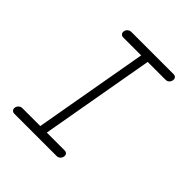

<svg xmlns="http://www.w3.org/2000/svg" viewBox="-199 -864 997 997"><g transform="rotate(45 300.0 -365.0)"><path d="M253 -50H384Q395 -50 400.5 -43Q406 -36 404 -25Q402 -14 394 -7Q386 0 375 0H65Q54 0 48 -7Q42 -14 44 -25Q46 -36 54.5 -43Q63 -50 74 -50H205L316 -680H185Q174 -680 168 -687Q162 -694 164 -705Q166 -716 174.5 -723Q183 -730 194 -730H504Q515 -730 520.5 -723Q526 -716 524 -705Q522 -694 514 -687Q506 -680 495 -680H364Z"/></g></svg>

Font: Maple Mono NL Thin
Style: Italic
Weight: 250
Italic angle: -10°
Monospace: yes
Designer: subframe7536
Version: Version 7.000